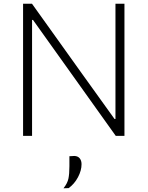

<svg xmlns="http://www.w3.org/2000/svg" viewBox="-20 -733 796 1036"><path d="M104.5 0V-713H152.5Q223.5 -613.5 290.5 -520Q357.5 -426.5 422 -336L598 -91H603V-713H651.5V0H604.5Q545 -83.5 479.2 -175.5Q413.5 -267.5 334 -379L158 -625.5H153V0ZM322.5 283Q344 256 349.2 230.8Q354.5 205.5 354.5 164V110L382 108.5Q401 109.5 410.5 121.8Q420 134 420 153Q420 187 400.8 223.2Q381.5 259.5 350.5 282Z"/></svg>

Font: Commissioner ExtraLight
Style: Regular
Weight: 200
Designer: Kostas Bartsokas
Foundry: Kostas Bartsokas
Version: Version 1.000; ttfautohint (v1.8.3)